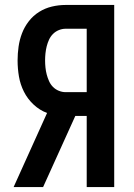

<svg xmlns="http://www.w3.org/2000/svg" viewBox="-20 -755 540 775"><path d="M35 0 170 -299Q140 -310 115.5 -333Q91 -356 76.5 -385Q62 -414 56.5 -446Q51 -478 51 -511Q51 -539 55 -567Q59 -595 69 -621Q79 -647 96.5 -669.5Q114 -692 138 -707Q162 -722 189.5 -728.5Q217 -735 245 -735H441V0H330V-287H284L154 0ZM330 -383V-639H245Q231 -639 217.5 -633.5Q204 -628 194 -618Q184 -608 178 -595Q172 -582 168.5 -568Q165 -554 163.5 -539.5Q162 -525 162 -511Q162 -497 163.5 -482.5Q165 -468 168.5 -454.5Q172 -441 178 -427.5Q184 -414 194 -404Q204 -394 217.5 -388.5Q231 -383 245 -383Z"/></svg>

Font: Iosevka Curly
Style: Bold
Weight: 700
Monospace: yes
Designer: Belleve Invis
Foundry: Belleve Invis
Version: Version 22.1.2; ttfautohint (v1.8.4)